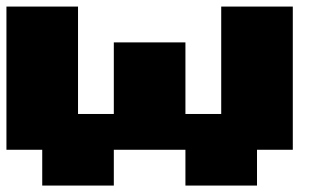

<svg xmlns="http://www.w3.org/2000/svg" viewBox="-20 -576 1040 596"><path d="M111.1 -111.1H0V-555.6H222.2V-222.2H333.3V-444.4H555.6V-222.2H666.7V-555.6H888.9V-111.1H777.8V0H555.6V-111.1H333.3V0H111.1Z"/></svg>

Font: Pixeloid Sans
Style: Bold
Weight: 700
Monospace: yes
Designer: GGBot
Version: 0.3